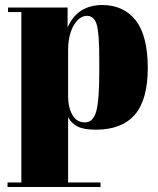

<svg xmlns="http://www.w3.org/2000/svg" viewBox="-20 -506 628 764"><path d="M375 -269C375 -269 375 -217 375 -217C375 -217 375 -217 375 -217C375 -144 371 -92 363 -63C355 -34 340 -19 318 -19C296 -19 279 -29 268 -49C257 -69 251 -93 251 -122C251 -122 251 -305 251 -305C251 -305 251 -305 251 -305C251 -347 259 -381 274 -406C289 -431 307 -443 326 -443C345 -443 358 -431 365 -408C372 -384 375 -338 375 -269ZM12 -476C12 -476 12 -458 12 -458C12 -458 65 -458 65 -458C65 -458 65 220 65 220C65 220 10 220 10 220C10 220 10 238 10 238C10 238 380 238 380 238C380 238 380 220 380 220C380 220 251 220 251 220C251 220 251 -39 251 -39C251 -39 251 -39 251 -39C261 -22 274 -10 290 -2C306 6 330 10 362 10C362 10 362 10 362 10C431 10 482 -10 517 -50C551 -90 568 -152 568 -236C568 -320 552 -383 521 -424C489 -465 444 -486 387 -486C387 -486 387 -486 387 -486C321 -486 275 -456 249 -397C249 -397 249 -476 249 -476C249 -476 12 -476 12 -476Z"/></svg>

Font: Abril Fatface Utterance
Style: Regular
Weight: 500
Designer: Veronika Burian, Jos Scaglione
Foundry: TypeTogether
Version: ""